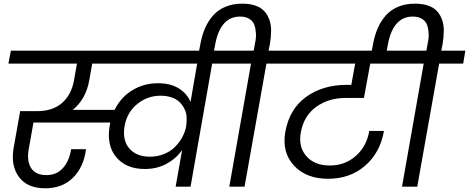

<svg xmlns="http://www.w3.org/2000/svg" viewBox="-20 -1016 2553 1045"><path d="M795.9 -163.1Q837.9 -163.1 873.8 -178Q909.7 -192.9 933.6 -217.5Q957.5 -242.2 972.7 -270.5Q987.8 -298.8 993.2 -328.1Q996.6 -352.5 995.8 -376.2Q995.1 -399.9 984.9 -421.4Q974.6 -442.9 958.5 -459.2Q942.4 -475.6 915.3 -485.4Q888.2 -495.1 854 -495.1Q782.7 -495.1 727.1 -450Q671.4 -404.8 658.2 -330.1Q645 -253.4 683.6 -208.3Q722.2 -163.1 795.9 -163.1ZM465.8 -579.1Q447.8 -476.6 376 -418H604Q636.7 -485.8 699.5 -524.4Q762.2 -563 839.8 -563Q907.2 -563 951.9 -535.6Q996.6 -508.3 1017.1 -461.9L1053.2 -669.9H481.9ZM1266.1 -669.9H1134.8L1017.1 0H936L971.2 -199.2Q937.5 -151.9 885.5 -124Q833.5 -96.2 768.1 -96.2Q665.5 -96.2 611.6 -161.9Q557.6 -227.5 578.1 -337.9Q578.6 -339.8 579.1 -343.5Q579.6 -347.2 580.1 -349.1H162.1L136.2 -203.1Q125 -139.2 149.4 -101.1Q173.8 -63 232.9 -63Q288.6 -63 323 -101.8Q357.4 -140.6 367.2 -204.1H448.2Q436 -107.4 377.9 -49.3Q319.8 8.8 226.1 8.8Q128.9 8.8 83.3 -52.5Q37.6 -113.8 54.2 -210.9L89.8 -411.1H183.1Q266.6 -411.1 317.9 -455.8Q369.1 -500.5 382.8 -579.1L398.9 -669.9H25.9L39.1 -740.2H1278.8Z M1060.1 -720.2 1070.8 -777.8Q1079.6 -825.2 1096.4 -863.5Q1113.3 -901.9 1140.4 -932.4Q1167.5 -962.9 1207.8 -979.5Q1248 -996.1 1298.8 -996.1Q1340.3 -996.1 1371.1 -985.1Q1401.9 -974.1 1419.4 -954.3Q1437 -934.6 1446.5 -907.2Q1456.1 -879.9 1455.6 -847.4Q1455.1 -814.9 1449.2 -777.8L1441.9 -740.2H1572.8L1561 -669.9H1430.2L1311 0H1228L1346.2 -669.9H1213.9L1226.1 -740.2H1360.8L1368.2 -782.2Q1374.5 -808.6 1373 -834.2Q1371.6 -859.9 1364.5 -880.1Q1357.4 -900.4 1337.4 -913.1Q1317.4 -925.8 1287.1 -925.8Q1182.1 -925.8 1152.8 -782.2L1141.1 -720.2Z M1503.9 -669.9 1517.1 -740.2H2218.8L2207 -669.9H1995.1L1960.9 -482.9H1860.8Q1768.6 -482.9 1701.2 -434.6Q1633.8 -386.2 1617.2 -294.9Q1603 -216.3 1647.7 -165.8Q1692.4 -115.2 1774.9 -115.2Q1857.9 -115.2 1917 -167.7Q1976.1 -220.2 1989.7 -303.2H2069.8Q2049.3 -185.5 1967.5 -114.3Q1885.7 -43 1765.1 -43Q1647 -43 1580.3 -114.5Q1513.7 -186 1532.7 -297.9Q1555.2 -422.9 1646 -488.5Q1736.8 -554.2 1868.2 -554.2H1892.1L1913.1 -669.9Z M2000 -720.2 2010.7 -777.8Q2019.5 -825.2 2036.4 -863.5Q2053.2 -901.9 2080.3 -932.4Q2107.4 -962.9 2147.7 -979.5Q2188 -996.1 2238.8 -996.1Q2280.3 -996.1 2311 -985.1Q2341.8 -974.1 2359.4 -954.3Q2377 -934.6 2386.5 -907.2Q2396 -879.9 2395.5 -847.4Q2395 -814.9 2389.2 -777.8L2381.8 -740.2H2512.7L2501 -669.9H2370.1L2251 0H2168L2286.1 -669.9H2153.8L2166 -740.2H2300.8L2308.1 -782.2Q2314.5 -808.6 2313 -834.2Q2311.5 -859.9 2304.4 -880.1Q2297.4 -900.4 2277.3 -913.1Q2257.3 -925.8 2227.1 -925.8Q2122.1 -925.8 2092.8 -782.2L2081.1 -720.2Z"/></svg>

Font: Poppins
Style: Italic
Weight: 400
Italic angle: -10°
Designer: Ninad Kale (Devanagari), Jonny Pinhorn (Latin)
Foundry: Indian Type Foundry
Version: Version 3.200;PS 1.000;hotconv 16.6.54;makeotf.lib2.5.65590